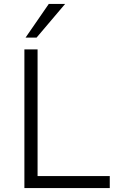

<svg xmlns="http://www.w3.org/2000/svg" viewBox="-20 -956 603 976"><path d="M104 0V-705H171V-61H538V0ZM110 -765 228 -936H311L166 -765Z"/></svg>

Font: Nunito Sans 9pt Light
Style: Regular
Weight: 300
Version: Version 3.101;gftools[0.9.27]